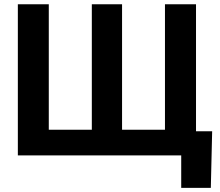

<svg xmlns="http://www.w3.org/2000/svg" viewBox="-20 -748 1057 924"><path d="M214.8 -727.5V-123.5H421.9V-727.5H567.4V-123.5H773.9V-727.5H923.3V0H65.9V-727.5ZM852.1 0H810.1V-116.2H1001L994.6 156.2H852.1Z"/></svg>

Font: Inter RS Variable
Style: Regular
Weight: 400
Designer: Rasmus Andersson (customised by Maria Ramos and Noel Pretorius)
Foundry: rsms
Version: Version 3.001;Glyphs 3.2.3 (3260)